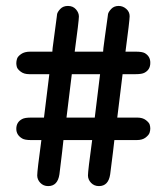

<svg xmlns="http://www.w3.org/2000/svg" viewBox="-20 -630 565 650"><path d="M35.2 -193.8Q35.2 -216.8 55.2 -227.1Q64 -231.9 85 -231.9H128.9L147 -378.9H79.1Q61 -378.9 50 -387.5Q39.1 -396 37.1 -403.1Q35.2 -410.2 35.2 -416Q35.2 -422.9 37.6 -430.9Q40 -439 51.5 -447Q63 -455.1 82 -455.1H157.2Q157.2 -460 158.2 -467.5Q159.2 -475.1 163.1 -504.6Q167 -534.2 171.9 -570.8Q171.9 -574.7 173.3 -582.3Q174.8 -589.8 184.3 -599.9Q193.8 -609.9 210 -609.9Q227.1 -609.9 237.1 -598.4Q247.1 -586.9 247.1 -574.2Q247.1 -560.1 232.9 -455.1H329.1Q329.1 -460 330.1 -467.5Q331.1 -475.1 335 -504.6Q338.9 -534.2 344.2 -570.8Q344.2 -574.7 345.7 -582.3Q347.2 -589.8 356.7 -599.9Q366.2 -609.9 381.8 -609.9Q396 -609.9 407.5 -599.9Q418.9 -589.8 418.9 -575.2Q418.9 -561 404.8 -455.1H439.9Q460.9 -455.1 470.2 -450.2Q489.3 -439 488.8 -417Q488.8 -394 469.2 -383.8Q460.4 -378.9 439 -378.9H395L377 -231.9H444.8Q462.9 -231.9 473.9 -223.4Q484.9 -214.8 486.8 -208Q488.8 -201.2 488.8 -194.8Q488.8 -188 486.3 -180.4Q483.9 -172.9 472.9 -164.3Q461.9 -155.8 442.9 -155.8H367.2Q365.2 -134.8 353 -40Q347.2 0 314.9 0Q298.8 0 288.3 -11Q277.8 -22 277.8 -36.1Q277.8 -52.2 292 -155.8H194.8Q192.9 -134.8 181.2 -40Q175.3 0 143.1 0Q127 0 116.5 -11Q106 -22 106 -36.1Q106 -52.2 120.1 -155.8H85Q64 -155.8 55.2 -161.1Q35.2 -172.9 35.2 -193.8ZM205.1 -231.9H300.8L318.8 -378.9H223.1Z"/></svg>

Font: CMU Typewriter Text
Style: Bold
Weight: 700
Version: Version 0.7.0